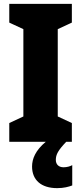

<svg xmlns="http://www.w3.org/2000/svg" viewBox="-20 -734 420 994"><path d="M269 94C269 66 281 44 323 0H352V-97L279 -131V-583L352 -617V-714H28V-617L101 -583V-131L28 -97V0H217C163 45 146 89 146 128C146 198 193 240 276 240C310 240 336 233 354 226V121C343 127 327 132 309 132C284 132 269 117 269 94Z"/></svg>

Font: Noto Sans Hebrew Condensed Black
Style: Regular
Weight: 900
Width: 3
Designer: Monotype Design Team
Foundry: Monotype Imaging Inc.
Version: Version 2.004